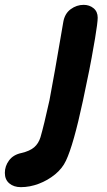

<svg xmlns="http://www.w3.org/2000/svg" viewBox="-168 -551 441 792"><path d="M-82 221Q-45 221 -8 207Q29 193 59 168.5Q89 144 104 112Q135 47 174 -135Q204 -274 218 -358L224 -392Q235 -458 235 -478Q235 -503 218 -517Q201 -531 177 -531Q148 -531 123.5 -513Q99 -495 93 -460L82 -396L59 -263L36 -137Q13 -33 -1 15Q-9 41 -27 56.5Q-45 72 -79 80Q-113 87 -130.5 110.5Q-148 134 -148 162Q-148 190 -129.5 205.5Q-111 221 -82 221Z"/></svg>

Font: Balsamiq Sans
Style: Bold Italic
Weight: 700
Italic angle: -12°
Designer: Michael Angeles
Foundry: Balsamiq SRL
Version: Version 1.020; ttfautohint (v1.8.4.7-5d5b);gftools[0.9.26]